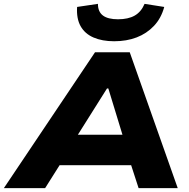

<svg xmlns="http://www.w3.org/2000/svg" viewBox="-61 -976 981 996"><path d="M-41 0 432 -705H612L861 0H658L594 -197L667 -119H199L298 -198L173 0ZM494 -517 314 -231 288 -277H629L588 -232L501 -517ZM531 -762Q469 -762 424 -781.5Q379 -801 357 -840.5Q335 -880 339 -940L447 -956Q447 -915 473 -895.5Q499 -876 551 -876Q604 -876 637.5 -895Q671 -914 689 -956L791 -940Q775 -881 737.5 -841.5Q700 -802 648 -782Q596 -762 531 -762Z"/></svg>

Font: Nunito Sans 7pt SemiExpanded Black
Style: Italic
Weight: 900
Width: 6
Italic angle: -9°
Designer: Vernon Adams
Foundry: Vernon Adams
Version: Version 3.101;gftools[0.9.27]